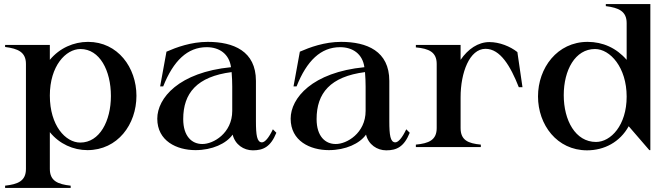

<svg xmlns="http://www.w3.org/2000/svg" viewBox="-20 -720 3284 940"><path d="M5 189V200H326V189C263 182 224 166 224 107V-73C271 -15 339 15 408 15C556 15 648 -111 648 -251C648 -389 557 -515 411 -515C341 -515 272 -485 224 -427V-500H5V-490C68 -482 107 -465 107 -407V107C107 166 68 182 5 189ZM373 -22C301 -22 224 -105 224 -252C224 -397 302 -480 374 -480C468 -480 523 -375 523 -250C523 -128 468 -22 373 -22Z M937 15C1019 15 1088 -17 1119 -61C1131 -12 1173 16 1218 16C1269 16 1305 -1 1333 -70L1316 -87C1296 -45 1277 -23 1262 -23C1238 -24 1233 -58 1233 -127V-324C1233 -470 1123 -515 997 -515C915 -515 843 -488 795 -467L764 -297H779C829 -423 898 -489 992 -489C1054 -489 1102 -456 1111 -391C856 -366 750 -240 750 -139C750 -30 845 15 937 15ZM970 -15C920 -15 877 -52 877 -137C877 -264 944 -345 1114 -367C1116 -347 1117 -313 1117 -296V-177C1117 -68 1024 -14 970 -15Z M1590 15C1672 15 1741 -17 1772 -61C1784 -12 1826 16 1871 16C1922 16 1958 -1 1986 -70L1969 -87C1949 -45 1930 -23 1915 -23C1891 -24 1886 -58 1886 -127V-324C1886 -470 1776 -515 1650 -515C1568 -515 1496 -488 1448 -467L1417 -297H1432C1482 -423 1551 -489 1645 -489C1707 -489 1755 -456 1764 -391C1509 -366 1403 -240 1403 -139C1403 -30 1498 15 1590 15ZM1623 -15C1573 -15 1530 -52 1530 -137C1530 -264 1597 -345 1767 -367C1769 -347 1770 -313 1770 -296V-177C1770 -68 1677 -14 1623 -15Z M2235 -93V-244C2235 -365 2279 -481 2357 -481C2429 -481 2479 -397 2520 -293H2538L2513 -465C2478 -493 2425 -514 2376 -514C2321 -514 2271 -480 2235 -427V-500H2016V-488C2080 -482 2118 -465 2118 -407V-93C2118 -34 2079 -18 2016 -12V0H2334V-12C2271 -18 2235 -34 2235 -93Z M2854 16C2938 16 3015 -24 3058 -102L3159 15H3164V-700H2946V-690C3009 -682 3048 -665 3048 -607V-427C2998 -485 2931 -515 2857 -515C2708 -515 2614 -387 2614 -248C2614 -109 2707 16 2854 16ZM2898 -25C2797 -25 2740 -131 2740 -254C2740 -377 2796 -480 2893 -480C2967 -480 3048 -390 3048 -247C3048 -106 2970 -25 2898 -25Z"/></svg>

Font: Sprat Medium
Style: Regular
Weight: 500
Designer: Ethan Nakache
Foundry: Collletttivo
Version: Version 2.000;Glyphs 3.2 (3217)